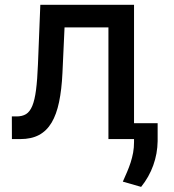

<svg xmlns="http://www.w3.org/2000/svg" viewBox="-20 -565 707 780"><path d="M28.1 -92H47.6Q70.3 -92 85.8 -101.4Q101.2 -110.8 111.2 -134.8Q121.1 -158.7 126.4 -199.8Q131.7 -240.8 134.2 -304L143.8 -545.5H524.5V-64.6H620.4V8.2Q619.7 59.3 602.6 106.7Q585.6 154.1 553.3 194.2L479 172.9Q487.9 153.1 496.1 133.9Q504.3 114.7 510.7 95.2Q517 75.6 520.8 55.2Q524.5 34.8 524.5 12.1V0H420.5V-453.8H242.2L233.7 -268.5Q230.5 -201 220 -150.6Q209.5 -100.1 189.5 -66.6Q169.4 -33 138.3 -16.5Q107.2 0 62.5 0H28.4Z"/></svg>

Font: Cannonade Med
Style: Regular
Weight: 500
Designer: Rasmus Andersson
Foundry: rsms
Version: Version 3.012;git-f93a4a705